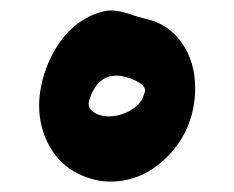

<svg xmlns="http://www.w3.org/2000/svg" viewBox="-20 -840 449 368"><path d="M354 -662Q350 -590 302 -541Q254 -492 192 -492Q160 -492 130 -507Q95 -524 75 -559.5Q55 -595 55 -638Q55 -676 72 -718Q104 -793 167 -815Q182 -820 194 -820Q206 -820 229 -813Q242 -808 263 -803Q304 -793 329 -757Q354 -721 354 -672ZM154 -630Q166 -617 189 -617Q208 -617 226.5 -626.5Q245 -636 253 -651Q258 -663 258 -667Q258 -676 241 -685Q220 -695 203 -695Q167 -695 152 -651Q147 -637 154 -630Z"/></svg>

Font: Chanighter Handwriting Cyr
Style: Regular
Weight: 400
Designer: Sin Chanighter
Version: Version 001.001